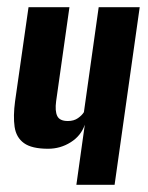

<svg xmlns="http://www.w3.org/2000/svg" viewBox="-20 -515 412 535"><path d="M192.8 0 216.3 -167.5Q205.7 -136.6 177 -118.6Q148.3 -100.5 114 -100.5Q68.5 -100.5 46.8 -116.2Q25.1 -131.8 20.7 -161.6Q16.4 -191.4 22 -232.8L59.5 -495H173.5L136.4 -232.9Q132.8 -205.8 139.5 -191.8Q146.2 -177.8 169.1 -177.8Q185.9 -177.8 197.2 -185.8Q208.6 -193.8 213.8 -202.5L255 -495H369.3L299.3 0Z"/></svg>

Font: Alumni Sans Thin
Style: Italic
Weight: 100
Italic angle: -8°
Designer: Robert E. Leuschke
Foundry: Robert E. Leuschke
Version: Version 1.016